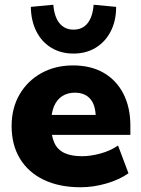

<svg xmlns="http://www.w3.org/2000/svg" viewBox="-20 -779 595 810"><path d="M320 11Q230 11 164.5 -20.5Q99 -52 64 -110Q29 -168 29 -247Q29 -323 62.5 -380.5Q96 -438 154.5 -470.5Q213 -503 288 -503Q363 -503 417 -472Q471 -441 500.5 -383.5Q530 -326 530 -249V-210H178V-294H400L384 -281Q384 -335 361 -361.5Q338 -388 296 -388Q265 -388 242.5 -373.5Q220 -359 208 -331Q196 -303 196 -261V-252Q196 -205 209.5 -176Q223 -147 252 -133.5Q281 -120 325 -120Q363 -120 404.5 -131.5Q446 -143 478 -165L522 -48Q484 -21 429 -5Q374 11 320 11ZM290 -553Q237 -553 196.5 -577.5Q156 -602 133.5 -646.5Q111 -691 110 -750L205 -759Q209 -708 231 -681Q253 -654 290 -654Q328 -654 349.5 -681Q371 -708 375 -759L470 -750Q470 -691 447 -646.5Q424 -602 383.5 -577.5Q343 -553 290 -553Z"/></svg>

Font: Nunito Sans 12pt Black
Style: Regular
Weight: 900
Designer: Vernon Adams
Foundry: Vernon Adams
Version: Version 3.101;gftools[0.9.27]